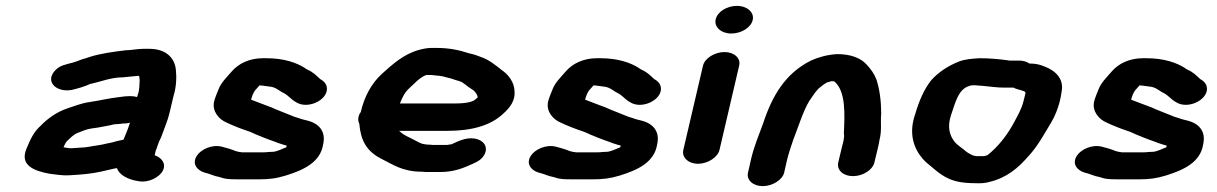

<svg xmlns="http://www.w3.org/2000/svg" viewBox="-20 -651 4139 653"><path d="M398 -388C405 -389 412 -389 418 -390C423 -390 443 -393 450 -393H453C454 -388 455 -383 455 -378C454 -362 455 -345 448 -327L446 -321C439 -323 432 -324 425 -324H419C411 -324 400 -323 387 -321C350 -317 320 -309 285 -304C257 -300 232 -290 208 -282C173 -270 142 -248 119 -224C95 -203 83 -177 70 -145C47 -90 93 -70 149 -60C169 -58 192 -53 218 -55C255 -57 291 -60 322 -67L357 -75C362 -76 372 -79 378 -79C385 -56 416 -40 450 -35C485 -28 521 -48 533 -69C547 -95 529 -115 506 -123L510 -140C513 -145 514 -151 516 -156L522 -172C525 -177 527 -182 529 -187C538 -212 551 -242 557 -269L570 -324C580 -356 581 -389 578 -415C574 -452 547 -485 487 -485H468C449 -485 425 -480 407 -480C366 -475 322 -469 287 -458L272 -453C255 -449 243 -442 227 -438C202 -431 185 -429 169 -413C131 -375 170 -336 223 -345C245 -350 269 -357 288 -366H289C323 -373 357 -388 398 -388ZM423 -234C422 -232 420 -230 420 -228C414 -208 407 -194 400 -176C384 -173 373 -170 359 -166L344 -163C340 -162 330 -160 326 -159L308 -156C291 -154 273 -149 255 -149C246 -148 236 -148 225 -147H216C209 -148 202 -149 196 -150C201 -161 204 -169 213 -176C220 -183 233 -195 244 -199C258 -204 274 -212 291 -214L312 -217C331 -221 349 -223 367 -228C373 -229 390 -229 398 -231H403C410 -231 417 -232 423 -234Z M1092 -348C1092 -363 1084 -374 1069 -382C1055 -395 1046 -405 1026 -414C1022 -416 1020 -417 1018 -419C989 -438 945 -453 886 -453H874C827 -453 791 -434 769 -409C752 -389 731 -370 722 -344C718 -334 711 -318 708 -305C701 -273 724 -245 751 -234C772 -224 797 -214 821 -206C835 -202 848 -194 860 -190L877 -183C890 -178 900 -174 912 -170L928 -164C935 -162 945 -158 955 -156L954 -151C952 -149 950 -148 946 -147C937 -143 923 -137 912 -135L892 -134C887 -133 882 -133 877 -133H802C799 -134 797 -134 795 -134L782 -137C768 -143 751 -148 735 -152C700 -161 663 -142 650 -122C631 -94 651 -71 676 -64C694 -60 708 -52 726 -49L743 -44C760 -41 774 -41 795 -41H857C896 -41 919 -44 952 -54C1014 -73 1070 -100 1079 -160C1089 -203 1066 -231 1025 -241C1017 -243 1004 -246 997 -249L981 -254C970 -258 962 -262 951 -266L916 -280C908 -284 901 -287 892 -290L868 -299C857 -303 845 -308 834 -312C837 -324 841 -334 847 -343L863 -361C865 -360 868 -360 871 -360C882 -358 890 -358 901 -356C921 -353 930 -341 946 -334C961 -326 971 -312 986 -304C1025 -278 1091 -309 1092 -348Z M1340 -299C1348 -319 1356 -336 1371 -350C1387 -364 1407 -388 1430 -396H1443C1447 -396 1451 -396 1455 -395L1476 -393C1479 -392 1481 -392 1483 -392C1493 -389 1503 -387 1514 -384L1529 -379C1538 -376 1550 -374 1556 -368C1562 -364 1568 -360 1572 -356L1590 -344C1597 -338 1603 -330 1605 -320C1603 -318 1601 -317 1598 -314C1586 -301 1550 -299 1524 -299ZM1207 -270C1199 -259 1195 -244 1202 -230C1207 -175 1225 -138 1275 -112C1314 -93 1347 -67 1415 -67C1424 -66 1431 -66 1436 -66H1478C1525 -66 1557 -80 1588 -94C1607 -102 1620 -111 1628 -126C1642 -154 1622 -176 1593 -180C1563 -184 1537 -170 1515 -160H1511C1506 -159 1503 -158 1500 -158H1458C1455 -158 1449 -158 1442 -159C1437 -159 1432 -159 1427 -160L1416 -162C1405 -166 1397 -171 1387 -176C1367 -187 1354 -190 1340 -204C1339 -205 1337 -205 1337 -206H1502C1584 -206 1649 -224 1691 -264C1714 -284 1733 -309 1730 -341C1729 -371 1710 -397 1686 -413C1666 -429 1643 -448 1616 -457L1600 -463C1592 -466 1583 -468 1574 -470C1545 -480 1508 -488 1466 -488H1447C1433 -488 1419 -485 1404 -481C1351 -466 1315 -432 1279 -400C1243 -367 1219 -322 1207 -270Z M2228 -348C2228 -363 2220 -374 2205 -382C2191 -395 2182 -405 2162 -414C2158 -416 2156 -417 2154 -419C2125 -438 2081 -453 2022 -453H2010C1963 -453 1927 -434 1905 -409C1888 -389 1867 -370 1858 -344C1854 -334 1847 -318 1844 -305C1837 -273 1860 -245 1887 -234C1908 -224 1933 -214 1957 -206C1971 -202 1984 -194 1996 -190L2013 -183C2026 -178 2036 -174 2048 -170L2064 -164C2071 -162 2081 -158 2091 -156L2090 -151C2088 -149 2086 -148 2082 -147C2073 -143 2059 -137 2048 -135L2028 -134C2023 -133 2018 -133 2013 -133H1938C1935 -134 1933 -134 1931 -134L1918 -137C1904 -143 1887 -148 1871 -152C1836 -161 1799 -142 1786 -122C1767 -94 1787 -71 1812 -64C1830 -60 1844 -52 1862 -49L1879 -44C1896 -41 1910 -41 1931 -41H1993C2032 -41 2055 -44 2088 -54C2150 -73 2206 -100 2215 -160C2225 -203 2202 -231 2161 -241C2153 -243 2140 -246 2133 -249L2117 -254C2106 -258 2098 -262 2087 -266L2052 -280C2044 -284 2037 -287 2028 -290L2004 -299C1993 -303 1981 -308 1970 -312C1973 -324 1977 -334 1983 -343L1999 -361C2001 -360 2004 -360 2007 -360C2018 -358 2026 -358 2037 -356C2057 -353 2066 -341 2082 -334C2097 -326 2107 -312 2122 -304C2161 -278 2227 -309 2228 -348Z M2371 -428 2304 -141C2298 -116 2321 -94 2354 -94C2387 -94 2421 -116 2427 -141L2494 -428C2500 -453 2477 -474 2444 -474C2411 -474 2377 -453 2371 -428ZM2414 -585C2408 -559 2433 -537 2467 -537C2501 -537 2534 -557 2540 -583C2546 -609 2521 -631 2486 -631C2452 -631 2420 -611 2414 -585Z M2647 -64 2657 -108C2662 -128 2671 -156 2678 -176C2694 -216 2711 -272 2732 -307L2752 -336C2758 -343 2761 -347 2764 -350C2769 -354 2790 -372 2798 -372C2802 -373 2805 -374 2808 -375C2810 -375 2813 -375 2816 -374C2817 -374 2818 -374 2819 -373C2857 -338 2853 -264 2850 -197C2853 -184 2847 -165 2844 -153L2831 -99C2825 -73 2847 -52 2881 -52C2915 -52 2948 -73 2954 -99L2967 -153C2968 -159 2970 -166 2971 -174C2980 -210 2974 -231 2977 -265C2977 -305 2972 -346 2961 -380C2953 -401 2941 -417 2926 -433C2907 -453 2875 -467 2827 -467C2793 -465 2762 -456 2738 -445C2652 -402 2607 -327 2576 -233C2560 -189 2544 -152 2534 -108L2524 -64C2518 -39 2541 -18 2574 -18C2607 -18 2641 -39 2647 -64Z M3462 -341H3463C3464 -340 3468 -337 3468 -335L3461 -307C3454 -279 3441 -258 3429 -235C3406 -192 3375 -152 3338 -123L3327 -120H3300L3290 -122C3276 -128 3267 -134 3257 -143C3247 -151 3236 -158 3228 -167C3210 -189 3201 -218 3214 -258C3227 -293 3237 -349 3278 -359C3282 -361 3288 -361 3294 -361H3298C3304 -360 3312 -360 3322 -359C3345 -357 3371 -353 3394 -353H3427C3437 -347 3450 -346 3462 -341ZM3481 -435C3471 -442 3459 -445 3445 -445H3415C3413 -445 3411 -445 3407 -446C3378 -450 3344 -453 3311 -453C3283 -451 3264 -450 3242 -442C3204 -427 3171 -405 3147 -378C3122 -346 3106 -308 3093 -264C3069 -197 3088 -145 3119 -110C3130 -97 3144 -88 3156 -77C3190 -49 3219 -28 3295 -28C3314 -27 3331 -28 3344 -32C3404 -46 3443 -80 3477 -119C3509 -153 3532 -196 3556 -236C3568 -256 3578 -282 3584 -305L3588 -323C3589 -329 3590 -335 3591 -342C3598 -383 3570 -411 3532 -425C3518 -431 3503 -435 3481 -435Z M4085 -348C4085 -363 4077 -374 4062 -382C4048 -395 4039 -405 4019 -414C4015 -416 4013 -417 4011 -419C3982 -438 3938 -453 3879 -453H3867C3820 -453 3784 -434 3762 -409C3745 -389 3724 -370 3715 -344C3711 -334 3704 -318 3701 -305C3694 -273 3717 -245 3744 -234C3765 -224 3790 -214 3814 -206C3828 -202 3841 -194 3853 -190L3870 -183C3883 -178 3893 -174 3905 -170L3921 -164C3928 -162 3938 -158 3948 -156L3947 -151C3945 -149 3943 -148 3939 -147C3930 -143 3916 -137 3905 -135L3885 -134C3880 -133 3875 -133 3870 -133H3795C3792 -134 3790 -134 3788 -134L3775 -137C3761 -143 3744 -148 3728 -152C3693 -161 3656 -142 3643 -122C3624 -94 3644 -71 3669 -64C3687 -60 3701 -52 3719 -49L3736 -44C3753 -41 3767 -41 3788 -41H3850C3889 -41 3912 -44 3945 -54C4007 -73 4063 -100 4072 -160C4082 -203 4059 -231 4018 -241C4010 -243 3997 -246 3990 -249L3974 -254C3963 -258 3955 -262 3944 -266L3909 -280C3901 -284 3894 -287 3885 -290L3861 -299C3850 -303 3838 -308 3827 -312C3830 -324 3834 -334 3840 -343L3856 -361C3858 -360 3861 -360 3864 -360C3875 -358 3883 -358 3894 -356C3914 -353 3923 -341 3939 -334C3954 -326 3964 -312 3979 -304C4018 -278 4084 -309 4085 -348Z"/></svg>

Font: Blanket
Style: SikObl
Weight: 700
Foundry: Cannot Into Space Fonts
Version: Version 0.9